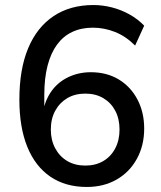

<svg xmlns="http://www.w3.org/2000/svg" viewBox="-20 -734 640 763"><path d="M325 9Q240 9 180 -32Q120 -73 88.5 -150.5Q57 -228 57 -338Q57 -459 92 -542.5Q127 -626 193 -670Q259 -714 351 -714Q388 -714 425 -704.5Q462 -695 495 -676.5Q528 -658 553 -632L517 -553Q480 -590 437 -607Q394 -624 349 -624Q303 -624 267 -607Q231 -590 206.5 -556.5Q182 -523 169 -473Q156 -423 156 -356V-279H149Q157 -332 183 -369.5Q209 -407 250.5 -427Q292 -447 341 -447Q404 -447 451.5 -418.5Q499 -390 526 -339Q553 -288 553 -223Q553 -156 524 -103Q495 -50 443.5 -20.5Q392 9 325 9ZM319 -76Q360 -76 390.5 -94Q421 -112 438 -144.5Q455 -177 455 -219Q455 -262 438 -294Q421 -326 390.5 -344Q360 -362 319 -362Q278 -362 247.5 -344Q217 -326 199.5 -294Q182 -262 182 -219Q182 -177 199.5 -144.5Q217 -112 247.5 -94Q278 -76 319 -76Z"/></svg>

Font: Nunito Sans 11pt SemiBold
Style: Regular
Weight: 600
Version: Version 3.101;gftools[0.9.27]